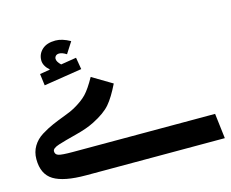

<svg xmlns="http://www.w3.org/2000/svg" viewBox="-109 -953 1334 1109"><g transform="rotate(-15 558.5 -399.0)"><path d="M179 -564 170 -634 232 -644Q197 -675 197 -708Q197 -746 225 -772Q253 -798 305 -798Q345 -798 393 -771L350 -704Q325 -720 307 -720Q293 -720 286 -712.5Q279 -705 279 -695Q279 -678 302 -656L395 -671L407 -600ZM1087 -150 1105 0H275Q143 0 82.5 -37Q22 -74 22 -164Q22 -207 42.5 -241Q63 -275 98.5 -297Q134 -319 168.5 -334Q203 -349 244.5 -364.5Q286 -380 305 -391Q357 -420 385 -449.5Q413 -479 448 -542L567 -471Q531 -397 497.5 -358Q464 -319 393 -283Q348 -260 279 -242.5Q210 -225 171 -212.5Q132 -200 132 -182Q132 -162 152 -156Q172 -150 235 -150Z"/></g></svg>

Font: FiraGO
Style: Bold
Weight: 700
Designer: bBox Type
Foundry: bBox Type GmbH
Version: Version 1.001;PS 001.001;hotconv 1.0.88;makeotf.lib2.5.64775